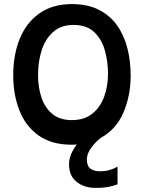

<svg xmlns="http://www.w3.org/2000/svg" viewBox="-20 -680 717 936"><path d="M330.5 25.5Q231.5 25.5 168.2 -19.5Q105 -64.5 74.8 -141.2Q44.5 -218 44.5 -313Q44.5 -414.5 77 -492.8Q109.5 -571 173.2 -615.5Q237 -660 330.5 -660Q407.5 -660 462 -632.2Q516.5 -604.5 550.8 -556.2Q585 -508 601 -445Q617 -382 617 -311.5Q617 -214 581.8 -131.5Q546.5 -49 470.5 -7.5Q446 11.5 424.8 40.2Q403.5 69 403.5 97.5Q403.5 130.5 421.8 142.8Q440 155 467 155Q492.5 155 512.2 149.5Q532 144 553 132.5V218.5Q537 225 511 230.5Q485 236 446 236Q390.5 236 353.5 206.5Q316.5 177 316.5 121.5Q316.5 95.5 327 70.8Q337.5 46 354 24.5Q342.5 25.5 330.5 25.5ZM330 -94.5Q391 -94.5 430 -125.8Q469 -157 487.8 -208.5Q506.5 -260 506.5 -320Q506.5 -380.5 491 -435Q475.5 -489.5 438.8 -524Q402 -558.5 338 -558.5Q279.5 -558.5 241.2 -526Q203 -493.5 184.2 -438Q165.5 -382.5 165.5 -313Q165.5 -252.5 182.8 -202.8Q200 -153 236.2 -123.8Q272.5 -94.5 330 -94.5Z"/></svg>

Font: Grandstander Medium
Style: Regular
Weight: 500
Designer: Tyler Finck
Foundry: Etcetera Type Co
Version: Version 1.200; ttfautohint (v1.8.3)